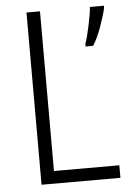

<svg xmlns="http://www.w3.org/2000/svg" viewBox="-52 -753 540 793"><g transform="rotate(-5 218.0 -357.0)"><path d="M88 0V-714H144V-52H415V0ZM409 -714H351Q349 -687 338 -635.5Q327 -584 319 -564V-553H350Q369 -582 385.5 -628Q402 -674 409 -705Z"/></g></svg>

Font: Noto Sans UI SemiCondensed Light
Style: Regular
Weight: 300
Width: 4
Designer: Monotype Design Team
Foundry: Monotype Imaging Inc.
Version: Version 1.901